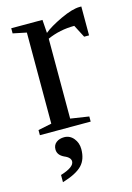

<svg xmlns="http://www.w3.org/2000/svg" viewBox="-107 -527 548 796"><g transform="rotate(-15 166.5 -129.0)"><path d="M158 -402Q183 -423 234 -447Q285 -471 317 -471H324V-347H303L275 -401Q213 -401 159 -377V-34L238 -22V0H20V-22L78 -34V-425L20 -437V-459H154ZM115 34H114Q139 34 155 53.5Q171 73 171 100Q171 144 147 169Q122 195 62 213V182Q121 164 121 139Q121 135 119.5 131.5Q118 128 116.5 126Q115 124 111.5 121Q108 118 106 117Q104 116 99.5 113.5Q95 111 94 111Q67 98 67 74Q67 55 80.5 44.5Q94 34 115 34Z"/></g></svg>

Font: Libra Serif Modern
Style: Regular
Weight: 400
Designer: Stefan Peev, Context Ltd
Foundry: Stefan Peev, Context Ltd
Version: Version 1.000